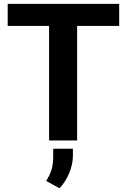

<svg xmlns="http://www.w3.org/2000/svg" viewBox="-20 -731 660 999"><path d="M600.1 -710.9V-596.2H381.3V0H235.4V-596.2H20V-710.9ZM359.4 43V78.1Q359.4 124 339.4 171.1Q319.3 218.3 289.6 248.5L220.2 210.4Q237.3 184.1 247.1 155Q256.8 126 256.8 85V43Z"/></svg>

Font: Vazirmatn UI
Style: Bold
Weight: 700
Designer: Saber Rastikerdar
Foundry: Saber Rastikerdar
Version: Version 33.003